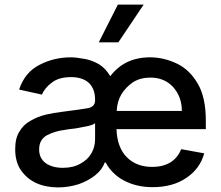

<svg xmlns="http://www.w3.org/2000/svg" viewBox="-20 -802 961 834"><path d="M518 -18Q466 -46 439 -96H435Q424 -65 394 -41Q364 -17 322 -2Q278 12 233 12Q178 12 137 -7Q96 -26 70 -64Q46 -100 46 -154Q46 -202 64 -230Q82 -261 112 -277Q142 -295 179 -304Q213 -312 255 -317Q327 -326 361 -332Q393 -338 393 -366V-369Q393 -415 367 -441Q339 -467 289 -467Q235 -467 205 -443Q175 -421 162 -391L63 -413Q88 -488 151 -520Q214 -553 288 -553Q310 -553 348 -546Q378 -541 410 -523Q438 -506 459 -471Q521 -553 632 -553Q692 -553 750 -525Q805 -498 840 -437Q874 -378 874 -278V-241H486Q489 -161 531 -119Q573 -77 641 -77Q687 -77 719 -96Q751 -115 767 -154L867 -136Q849 -69 789 -29Q730 11 643 11Q573 11 518 -18ZM329 -91Q361 -108 377 -136Q393 -164 393 -197V-267Q386 -260 360 -254Q342 -250 307 -244Q279 -241 262 -238Q216 -232 183 -214Q150 -195 150 -153Q150 -114 179 -93Q208 -73 253 -73Q298 -73 329 -91ZM732 -424Q694 -465 633 -465Q590 -465 558 -445Q526 -423 507 -392Q488 -358 487 -320H770Q770 -381 732 -424ZM604 -782 494 -618H409L492 -782Z"/></svg>

Font: Sinter Medium
Style: Regular
Weight: 500
Foundry: Adobe & rsms
Version: Version 1.000